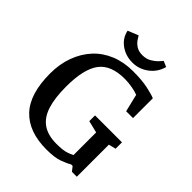

<svg xmlns="http://www.w3.org/2000/svg" viewBox="-232 -963 1109 1109"><g transform="rotate(45 323.0 -408.5)"><path d="M339 13Q194 13 118.5 -66.5Q43 -146 43 -313Q43 -390 66.5 -454Q90 -518 133 -564.5Q176 -611 237 -636Q298 -661 373 -661Q447 -661 495 -650.5Q543 -640 564 -631V-469H508L482 -577Q461 -585 430.5 -590.5Q400 -596 370 -596Q257 -596 209.5 -531.5Q162 -467 162 -325Q162 -231 181.5 -170.5Q201 -110 244 -80.5Q287 -51 356 -51Q385 -51 405 -53.5Q425 -56 440.5 -61.5Q456 -67 472 -75V-260L398 -278V-325H618V-273L574 -262V0H534L513 -27H500Q479 -14 442 -0.5Q405 13 339 13ZM335 -693Q279 -693 237 -723.5Q195 -754 185 -804L249 -830Q254 -821 265 -805Q276 -789 295.5 -776.5Q315 -764 344 -764Q376 -764 398.5 -777Q421 -790 435.5 -805Q450 -820 456 -828L491 -813Q476 -758 432 -725.5Q388 -693 335 -693Z"/></g></svg>

Font: Faustina Medium
Style: Regular
Weight: 500
Designer: Alfonso Garcia
Foundry: http://www.omnibus-type.com
Version: Version 1.200